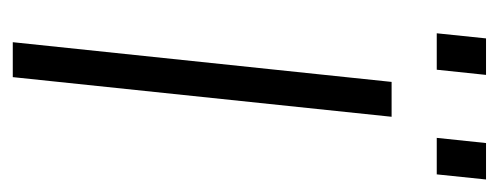

<svg xmlns="http://www.w3.org/2000/svg" viewBox="-254 -508 762 293"><g transform="rotate(90 126.5 -361.0)"><path d="M189.9 -647 197.8 -722.2H253.4L245.6 -647ZM30.3 -647 38.1 -722.2H93.8L85.9 -647ZM43.9 0 104.5 -578.1H157.7L97.2 0Z"/></g></svg>

Font: Oswald
Style: Extra-Light
Weight: 200
Designer: Vernon Adams
Foundry: Vernon Adams
Version: 3.0; ttfautohint (v0.94.23-7a4d-dirty) -l 8 -r 50 -G 200 -x 